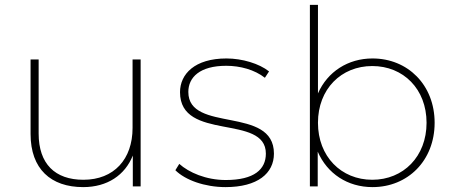

<svg xmlns="http://www.w3.org/2000/svg" viewBox="-20 -762 1849 785"><path d="M522 -519V-239C522 -111 446 -27 321 -27C205 -27 138 -92 138 -216V-519H105V-214C105 -71 188 3 320 3C419 3 491 -46 523 -126V0H555V-519Z M902 3C1033 3 1100 -53 1100 -134C1100 -331 750 -217 750 -386C750 -446 797 -493 905 -493C962 -493 1021 -477 1063 -444L1080 -470C1040 -502 970 -523 906 -523C776 -523 716 -459 716 -385C716 -182 1067 -298 1067 -134C1067 -70 1020 -26 903 -26C822 -26 752 -57 713 -92L697 -66C737 -26 817 3 902 3Z M1503 -523C1403 -523 1319 -469 1280 -380V-742H1247V0H1279V-142C1318 -52 1401 3 1503 3C1647 3 1757 -105 1757 -260C1757 -415 1647 -523 1503 -523ZM1502 -27C1375 -27 1280 -122 1280 -260C1280 -398 1375 -492 1502 -492C1629 -492 1724 -398 1724 -260C1724 -122 1629 -27 1502 -27Z"/></svg>

Font: Talent ExtraLight
Style: Regular
Weight: 200
Designer: Mike Powis
Version: Version 1.001;hotconv 1.0.109;makeotfexe 2.5.65596